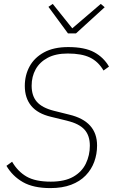

<svg xmlns="http://www.w3.org/2000/svg" viewBox="-20 -951 586 983"><path d="M238 12Q151 12 97.5 -18.5Q44 -49 13 -102L42 -123Q71 -73 116 -47Q161 -21 240 -21Q311 -21 355 -46Q399 -71 419.5 -113.5Q440 -156 440 -205Q440 -257 412.5 -287.5Q385 -318 323 -333L241 -353Q173 -369 140 -409Q107 -449 107 -511Q107 -566 131.5 -611Q156 -656 205.5 -683Q255 -710 329 -710Q414 -710 462.5 -683.5Q511 -657 538 -610L510 -590Q483 -636 440.5 -656.5Q398 -677 327 -677Q265 -677 224 -655Q183 -633 162.5 -596Q142 -559 142 -512Q142 -460 169 -429.5Q196 -399 255 -384L335 -364Q406 -347 441.5 -307.5Q477 -268 477 -206Q477 -162 462.5 -122.5Q448 -83 418.5 -52.5Q389 -22 344 -5Q299 12 238 12ZM369 -780H328L228 -916L250 -931L350 -806L496 -931L516 -914Z"/></svg>

Font: IBM Plex Sans ExtraLight
Style: Italic
Weight: 250
Italic angle: -11.31°
Designer: Mike Abbink, Paul van der Laan, Pieter van Rosmalen
Foundry: Bold Monday
Version: Version 3.201